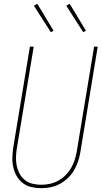

<svg xmlns="http://www.w3.org/2000/svg" viewBox="-20 -980 540 1008"><path d="M197 8Q170 8 144.5 2Q119 -4 99.5 -19Q80 -34 67.5 -56Q55 -78 49.5 -103Q44 -128 45 -154.5Q46 -181 50 -208L137 -735H157L69 -205Q65 -181 64 -157.5Q63 -134 67.5 -111.5Q72 -89 82.5 -69Q93 -49 110.5 -35Q128 -21 150.5 -15.5Q173 -10 197 -10Q219 -10 242 -15Q265 -20 286 -31.5Q307 -43 324 -60Q341 -77 353 -97.5Q365 -118 372 -140Q379 -162 383 -185L474 -735H493L402 -182Q398 -157 390 -133Q382 -109 369 -86.5Q356 -64 336.5 -45.5Q317 -27 294 -14.5Q271 -2 246 3Q221 8 197 8ZM417 -811 328 -950 346 -960 431 -819ZM247 -811 158 -950 176 -960 261 -819Z"/></svg>

Font: Iosevka SS04 Thin
Style: Italic
Weight: 100
Italic angle: -9°
Monospace: yes
Designer: Belleve Invis
Foundry: Belleve Invis
Version: Version 19.0.0; ttfautohint (v1.8.4)